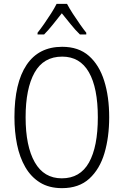

<svg xmlns="http://www.w3.org/2000/svg" viewBox="-20 -967 642 997"><path d="M547 -358Q547 -255 522.5 -172Q498 -89 444 -39.5Q390 10 302 10Q235 10 188 -19Q141 -48 111.5 -99Q82 -150 68.5 -216.5Q55 -283 55 -359Q55 -536 118 -630Q181 -724 303 -724Q388 -724 441.5 -677Q495 -630 521 -547.5Q547 -465 547 -358ZM113 -358Q113 -208 160.5 -124.5Q208 -41 301 -41Q396 -41 442 -123Q488 -205 488 -358Q488 -511 441.5 -592Q395 -673 303 -673Q206 -673 159.5 -590Q113 -507 113 -358ZM328 -947Q340 -924 358.5 -895.5Q377 -867 396 -840Q415 -813 428 -797V-788H395Q372 -810 348 -840Q324 -870 301 -898Q279 -870 254.5 -839.5Q230 -809 209 -788H175V-797Q191 -817 209.5 -843.5Q228 -870 245.5 -897.5Q263 -925 274 -947Z"/></svg>

Font: Noto Sans Khmer UI Condensed Light
Style: Regular
Weight: 300
Width: 3
Designer: Danh Hong and the Monotype Design Team
Foundry: Monotype Imaging Inc.
Version: Version 2.002; ttfautohint (v1.8.4.7-5d5b)